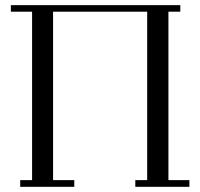

<svg xmlns="http://www.w3.org/2000/svg" viewBox="-20 -722 772 742"><path d="M22 -676.8V-702.1H676.8V-676.8H630.9V-25.9H711.9V0H502.9V-25.9H548.8V-676.8H185.1V-25.9H267.1V0H58.1V-25.9H104V-676.8Z"/></svg>

Font: Dehuti
Style: Book
Weight: 400
Version: Version 1.2